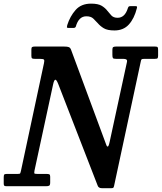

<svg xmlns="http://www.w3.org/2000/svg" viewBox="-67 -1000 869 1031"><path d="M147 -684H120.5Q109.5 -684 105.5 -686.5Q101.5 -689 101.5 -700V-734Q101.5 -744 105.2 -747Q109 -750 118.5 -750H278.5Q295.5 -750 303 -746.8Q310.5 -743.5 314.5 -733L498 -237.5Q502 -227 504.5 -220Q507 -213 511.5 -213Q516.5 -213 522 -239L614.5 -666Q617 -676.5 612 -680.2Q607 -684 595 -684H556Q542.5 -684 539.5 -688Q536.5 -692 536.5 -705.5V-732.5Q536.5 -744 540.8 -747Q545 -750 555.5 -750H766Q777 -750 779.5 -746.5Q782 -743 782 -731.5V-701.5Q782 -690.5 779 -687.2Q776 -684 764.5 -684H709Q696 -684 693.2 -681.2Q690.5 -678.5 688.5 -667.5L545.5 -1.5Q544 5 541.8 7.8Q539.5 10.5 531 10.5H480Q461.5 10.5 457 -4.5L245.5 -549.5Q236.5 -572 230.5 -572Q223.5 -572 218 -546L118 -83Q115.5 -69.5 118.8 -67.8Q122 -66 137 -66H184Q193 -66 197.8 -63.8Q202.5 -61.5 202.5 -51.5V-20.5Q202.5 -6 197.2 -3Q192 0 178.5 0H-30Q-40.5 0 -43.8 -2.5Q-47 -5 -47 -15V-47.5Q-47 -58.5 -44.5 -62.2Q-42 -66 -31 -66H26.5Q39.5 -66 41.2 -69Q43 -72 45.5 -82.5L169 -660Q172.5 -675 169.2 -679.5Q166 -684 147 -684ZM547.5 -836.5Q510 -836.5 490.5 -848.2Q471 -860 458 -875.5Q447 -887.5 434.2 -900Q421.5 -912.5 396.5 -912.5Q355.5 -912.5 340 -857Q337 -850 327.5 -850H301Q292.5 -850 292.2 -853.8Q292 -857.5 294 -865Q309 -912.5 339 -946.5Q369 -980.5 422 -980.5Q460 -980.5 479.2 -968.8Q498.5 -957 510 -941.5Q519.5 -929.5 531 -917Q542.5 -904.5 564.5 -904.5Q603.5 -904.5 619.5 -956Q621.5 -962 624 -964.5Q626.5 -967 633.5 -967H661Q667.5 -967 668.5 -964.5Q669.5 -962 668 -956Q654 -900.5 625 -868.5Q596 -836.5 547.5 -836.5Z"/></svg>

Font: Besley* Narrow Medium
Style: Italic
Weight: 500
Width: 4
Italic angle: -13°
Designer: Owen Earl
Foundry: indestructible type*
Version: Version 3.000; ttfautohint (v1.8.3)